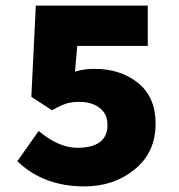

<svg xmlns="http://www.w3.org/2000/svg" viewBox="-20 -654 640 686"><path d="M282 12Q135 12 42 -78L118 -186Q190 -126 256 -126Q364 -126 364 -208Q364 -247 336 -268.5Q308 -290 264 -290Q236 -290 217 -284Q198 -278 166 -260L92 -308L108 -634H508V-490H256L248 -398Q280 -408 318 -408Q411 -408 473.5 -357.5Q536 -307 536 -212Q536 -110 461.5 -49Q387 12 282 12Z"/></svg>

Font: TypoPRO Source Code Pro
Style: Regular
Weight: 900
Monospace: yes
Designer: Paul D. Hunt, Teo Tuominen
Foundry: Adobe Systems Incorporated
Version: Version 2.010;PS 1.0;hotconv 1.0.84;makeotf.lib2.5.63406